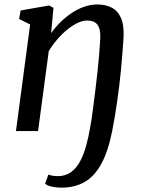

<svg xmlns="http://www.w3.org/2000/svg" viewBox="-20 -587 646 860"><path d="M255 253.5Q231 253.5 210.8 248.8Q190.5 244 182 235.5L197 194.5Q205 199 217.8 200.5Q230.5 202 237.5 202Q272.5 202 297 184.8Q321.5 167.5 338 137Q354.5 106.5 365.5 67Q376.5 27.5 384 -17Q386.5 -28.5 390 -52.5Q393.5 -76.5 397.8 -109.2Q402 -142 406.8 -180.2Q411.5 -218.5 416 -258.8Q420.5 -299 423.8 -338.5Q427 -378 429 -412.5Q430.5 -441.5 424.8 -459.8Q419 -478 405.8 -486.5Q392.5 -495 370 -495Q351 -495 328.8 -484.8Q306.5 -474.5 283.5 -456.2Q260.5 -438 238.8 -413.2Q217 -388.5 198.5 -358.5L150.5 0H51.5L115 -477.5L65.5 -502L72.5 -540L199.5 -562.5L219.5 -552L209 -438.5Q227 -464 250.2 -487Q273.5 -510 300 -528Q326.5 -546 356 -556.5Q385.5 -567 416.5 -567Q452 -567 479.5 -553.2Q507 -539.5 521.5 -507.5Q536 -475.5 533.5 -420Q531 -384.5 528.2 -348Q525.5 -311.5 522 -274.8Q518.5 -238 514 -202Q509.5 -166 504.5 -131Q499.5 -96 494 -63.2Q488.5 -30.5 482.5 -0.5Q464.5 90.5 434.2 146.2Q404 202 359.8 227.8Q315.5 253.5 255 253.5Z"/></svg>

Font: Merriweather Light 18pt
Style: Italic
Weight: 400
Italic angle: -7.8°
Version: Version 2.101